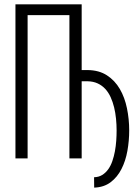

<svg xmlns="http://www.w3.org/2000/svg" viewBox="-20 -731 640 886"><path d="M356.9 -407.7H383.8Q437 -407.2 473.6 -383.3Q510.3 -359.4 533 -320.3Q555.7 -281.2 565.9 -231.2Q576.2 -181.2 576.2 -128.9Q576.2 -81.5 567.9 -34.9Q559.6 11.7 540.5 49.1Q521.5 86.4 490.5 109.9Q459.5 133.3 414.6 134.8L414.1 86.9Q435.5 86.4 451.7 76.4Q467.8 66.4 479.5 50Q491.2 33.7 498.5 12.2Q505.9 -9.3 510.3 -33Q514.6 -56.6 516.4 -81.3Q518.1 -106 518.1 -128.9Q518.1 -155.8 515.4 -183.1Q512.7 -210.4 506.6 -235.6Q500.5 -260.7 490.5 -282.7Q480.5 -304.7 465.6 -320.8Q450.7 -336.9 430.4 -346.2Q410.2 -355.5 383.8 -356H356.9V0H300.3V-661.1H107.4V0H51.3V-710.9H356.9Z"/></svg>

Font: Roboto Mono Light
Style: Regular
Weight: 300
Designer: Google
Version: Version 2.000985; 2015; ttfautohint (v1.3)